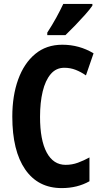

<svg xmlns="http://www.w3.org/2000/svg" viewBox="-20 -953 523 983"><path d="M309 -606Q267 -606 239.5 -573.5Q212 -541 198.5 -484.5Q185 -428 185 -355Q185 -236 219 -172.5Q253 -109 316 -109Q349 -109 379 -120Q409 -131 438 -147V-25Q376 10 296 10Q175 10 109 -85.5Q43 -181 43 -356Q43 -463 73 -546Q103 -629 160 -676.5Q217 -724 299 -724Q386 -724 459 -680L420 -567Q394 -585 367 -595.5Q340 -606 309 -606ZM453 -924Q440 -905 416 -878Q392 -851 365 -823Q338 -795 315 -773H222V-786Q248 -826 268 -862.5Q288 -899 304 -933H453Z"/></svg>

Font: Noto Sans Arabic ExtCond
Style: Bold
Weight: 700
Width: 2
Designer: Monotype Design Team, Nadine Chahine, Nizar Qandah and Khaled Hosny
Foundry: Monotype Imaging Inc.
Version: Version 2.012; ttfautohint (v1.8.4.7-5d5b)